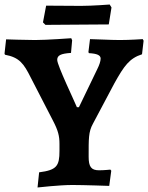

<svg xmlns="http://www.w3.org/2000/svg" viewBox="-30 -818 655 849"><path d="M171 -708C171 -708 251 -709 310 -709L451 -710L463 -785L455 -798C455 -798 378 -792 328 -792C269 -792 174 -793 174 -793L160 -719ZM136 11C136 11 233 0 290 0C340 0 453 4 453 4L462 -63L458 -68C458 -68 431 -65 408 -65C373 -65 362 -81 362 -125C362 -204 361 -235 381 -271L476 -450C519 -527 542 -560 598 -578L605 -638L601 -645C601 -645 545 -641 500 -641C456 -641 392 -645 368 -645L361 -588L363 -583C399 -581 415 -574 415 -559C415 -547 409 -530 400 -512L319 -344H310C301 -367 223 -529 223 -553C223 -573 238 -581 284 -584L289 -640L285 -649C285 -649 177 -641 125 -641C85 -641 -3 -644 -3 -644L-10 -581L-8 -576C56 -564 75 -537 106 -475L204 -285C227 -241 233 -217 233 -182V-151C233 -84 221 -66 143 -56Z"/></svg>

Font: Alegreya SC
Style: Bold
Weight: 700
Designer: Juan Pablo del Peral
Foundry: Huerta Tipografica
Version: Version 2.007;PS 002.007;hotconv 1.0.88;makeotf.lib2.5.64775